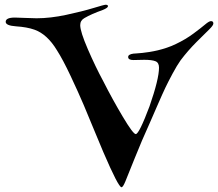

<svg xmlns="http://www.w3.org/2000/svg" viewBox="-20 -804 919 809"><path d="M425 -784Q435 -784 435 -778Q435 -771 413 -762Q365 -745 336 -728Q318 -718 318 -698Q318 -671 350 -597Q382 -523 415 -462Q454 -385 497.5 -312Q541 -239 552 -239Q566 -239 610 -356Q650 -471 650 -519Q650 -540 635 -546Q620 -552 588 -552Q580 -552 564.5 -551.5Q549 -551 542 -551Q520 -551 520 -564Q520 -575 542 -578Q544 -578 556 -579Q568 -580 579.5 -581Q591 -582 609.5 -585Q628 -588 645 -592Q662 -596 683 -603Q704 -610 722 -619Q762 -638 795 -662.5Q828 -687 844.5 -701Q861 -715 869 -715Q879 -715 879 -705Q879 -697 861.5 -680Q844 -663 808 -627Q772 -591 741 -550Q726 -529 707.5 -494.5Q689 -460 677.5 -436Q666 -412 642.5 -358Q619 -304 612 -288Q577 -211 547.5 -137Q518 -63 508 -39Q498 -15 492 -15Q479 -15 415 -164Q411 -172 383.5 -239.5Q356 -307 333 -361Q310 -415 277.5 -484Q245 -553 220 -592Q179 -660 125 -679Q94 -690 48 -693Q4 -696 4 -712Q4 -730 43 -730Q56 -730 85 -728.5Q114 -727 134 -727Q192 -727 259.5 -741.5Q327 -756 373 -770Q419 -784 425 -784Z"/></svg>

Font: Henny Penny
Style: Regular
Weight: 400
Designer: Olga Umpeleva
Foundry: Brownfox
Version: Version 1.001